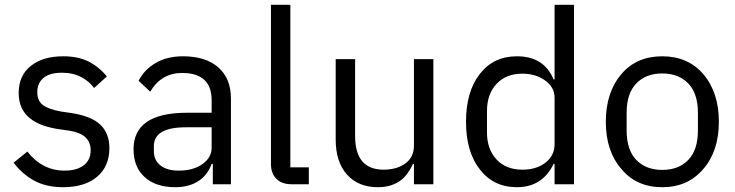

<svg xmlns="http://www.w3.org/2000/svg" viewBox="-20 -760 3032 792"><path d="M240.2 12.2Q329.6 12.2 380.4 -30.8Q431.2 -73.7 431.2 -148.9Q431.2 -210 394 -245.6Q356.9 -281.2 272.9 -293.9L232.9 -299.8Q181.6 -308.6 157.7 -326.2Q133.8 -343.8 133.8 -379.9Q133.8 -417.5 159.7 -438.7Q185.5 -460 234.9 -460Q281.2 -460 314.9 -442.1Q348.6 -424.3 368.2 -397L420.9 -444.8Q386.7 -485.8 344 -506.8Q301.3 -527.8 241.2 -527.8Q158.7 -527.8 109.9 -490.2Q57.1 -450.7 57.1 -376Q57.1 -308.1 105 -271Q146 -238.3 223.1 -227.1L264.2 -221.2Q312.5 -213.4 333.3 -192.9Q354 -172.4 354 -140.1Q354 -100.1 325.4 -78.1Q296.9 -56.2 246.1 -56.2Q154.8 -56.2 92.8 -134.8L36.1 -88.9Q73.7 -40 122.8 -13.9Q171.9 12.2 240.2 12.2Z M734.9 -527.8Q828.6 -527.8 880.6 -481.9Q932.6 -436 932.6 -354V0H857.9V-84H853Q835.9 -36.6 797.1 -12.2Q758.3 12.2 703.6 12.2Q622.6 12.2 576.7 -29.5Q530.8 -71.3 530.8 -144Q530.8 -294.9 751 -294.9H853V-346.2Q853 -459 731 -459Q645.5 -459 599.6 -381.8L551.8 -426.8Q574.2 -471.7 621.3 -499.8Q668.5 -527.8 734.9 -527.8ZM853 -149.9V-234.9H746.6Q614.7 -234.9 614.7 -157.2V-136.2Q614.7 -98.6 642.1 -77.4Q669.4 -56.2 716.8 -56.2Q777.3 -56.2 814.9 -83Q853 -110.4 853 -149.9Z M1182.6 0H1253.9V-69.8H1177.7V-740.2H1097.7V-83Q1097.7 -45.9 1119.6 -22.9Q1141.6 0 1182.6 0Z M1687.5 -84V0H1767.6V-516.1H1687.5V-159.2Q1687.5 -110.4 1649.9 -84Q1614.3 -60.1 1562.5 -60.1Q1444.8 -60.1 1444.8 -199.2V-516.1H1364.7V-185.1Q1364.7 -91.8 1411.4 -39.8Q1458 12.2 1538.6 12.2Q1597.2 12.2 1635.7 -18.1Q1662.6 -39.1 1683.6 -84Z M2267.6 -84V0H2347.7V-740.2H2267.6V-432.1H2263.7Q2224.1 -527.8 2112.3 -527.8Q2015.6 -527.8 1959.5 -455.1Q1902.3 -382.8 1902.3 -257.8Q1902.3 -133.3 1959.5 -61Q2016.1 12.2 2112.3 12.2Q2217.3 12.2 2263.7 -84ZM2134.8 -60.1Q2067.4 -60.1 2028.1 -102.3Q1988.8 -144.5 1988.8 -213.9V-301.8Q1988.8 -371.6 2028.1 -413.8Q2067.4 -456.1 2134.8 -456.1Q2189.5 -456.1 2228.5 -428.2Q2267.6 -400.4 2267.6 -356.9V-165Q2267.6 -117.2 2228.5 -87.9Q2191.9 -60.1 2134.8 -60.1Z M2711.9 12.2Q2816.9 12.2 2880.4 -62Q2945.3 -136.2 2945.3 -257.8Q2945.3 -379.4 2880.4 -455.1Q2816.9 -527.8 2711.9 -527.8Q2606 -527.8 2543.9 -455.1Q2479 -379.4 2479 -257.8Q2479 -136.2 2543.9 -62Q2606 12.2 2711.9 12.2ZM2564.9 -221.2V-294.9Q2564.9 -374.5 2604.7 -415.8Q2644.5 -457 2711.9 -457Q2779.3 -457 2819.1 -415.8Q2858.9 -374.5 2858.9 -294.9V-221.2Q2858.9 -141.6 2819.1 -100.3Q2779.3 -59.1 2711.9 -59.1Q2644.5 -59.1 2604.7 -100.3Q2564.9 -141.6 2564.9 -221.2Z"/></svg>

Font: Plexus Sans
Style: Regular
Weight: 400
Version: Version 2.001;PS 002.001;hotconv 1.0.70;makeotf.lib2.5.58329